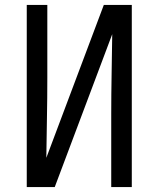

<svg xmlns="http://www.w3.org/2000/svg" viewBox="-20 -755 640 775"><path d="M88 0V-735H171V-441Q171 -360 169.5 -279.5Q168 -199 167 -118L399 -735H512V0H429V-294Q429 -375 430.5 -455.5Q432 -536 433 -617L201 0Z"/></svg>

Font: Iosevka SS04 Extended
Style: Regular
Weight: 400
Width: 7
Monospace: yes
Designer: Belleve Invis
Foundry: Belleve Invis
Version: Version 19.0.0; ttfautohint (v1.8.4)